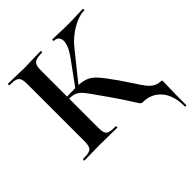

<svg xmlns="http://www.w3.org/2000/svg" viewBox="-219 -770 1107 1107"><g transform="rotate(-45 334.0 -216.5)"><path d="M25 -12Q59 -12 75 -17Q91 -22 97 -36.5Q103 -51 103 -81V-544Q103 -574 97 -588Q91 -602 75.5 -607.5Q60 -613 26 -613Q23 -613 23 -619Q23 -625 26 -625L79 -624Q125 -622 152 -622Q186 -622 236 -624L291 -625Q294 -625 294 -619Q294 -613 291 -613Q258 -613 242 -607Q226 -601 220 -586.5Q214 -572 214 -542V-81Q214 -51 219.5 -36.5Q225 -22 241 -17Q257 -12 291 -12Q294 -12 294 -6Q294 0 291 0Q256 0 235 -1L152 -2L79 -1Q59 0 25 0Q22 0 22 -6Q22 -12 25 -12ZM277 -326 387 -477Q428 -534 428 -572Q428 -591 417 -602Q406 -613 387 -613Q385 -613 385 -619Q385 -625 387 -625L433 -624Q477 -622 511 -622Q550 -622 592 -624L635 -625Q638 -625 638 -619Q638 -613 635 -613Q591 -613 536 -581Q481 -549 443 -501L295 -317ZM467 -33Q430 -93 377 -168L350 -206Q315 -257 298 -277.5Q281 -298 262.5 -306.5Q244 -315 214 -315Q203 -315 192.5 -314Q182 -313 174 -312L173 -330Q242 -333 282 -333Q333 -333 362 -322.5Q391 -312 417 -283.5Q443 -255 490 -188L537 -118Q563 -77 578.5 -57Q594 -37 612.5 -25Q631 -13 655 -12Q664 -12 666 -10Q668 -8 668 0Q668 23 667 38Q665 94 665 187Q665 192 659.5 192Q654 192 654 187Q654 98 611.5 49Q569 0 501 0Q491 0 486.5 -4.5Q482 -9 467 -33Z"/></g></svg>

Font: Cormorant Garamond
Style: Bold
Weight: 700
Designer: Christian Thalmann (Catharsis Fonts)
Foundry: Catharsis Fonts
Version: Version 4.000